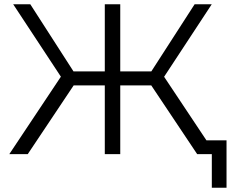

<svg xmlns="http://www.w3.org/2000/svg" viewBox="-20 -720 1092 897"><path d="M901.1 0 667.9 -349.1 730.7 -385.4 987.3 0ZM23.5 0 280.2 -385.4 342.9 -349.1 109.7 0ZM277.3 -342.2 41.7 -700H121.6L344.1 -354.2ZM292 -320.9V-386.4H492.4V-320.9ZM469.6 0V-700H541.8V0ZM519 -320.9V-386.4H718.8V-320.9ZM734.1 -342.2 666.2 -354.2 889.2 -700H969.2ZM969.6 157.1V-20.3L989.3 0H901.1V-64.3H1038.3V157.1Z"/></svg>

Font: Montserrat Thin
Style: Regular
Weight: 100
Designer: Julieta Ulanovsky
Foundry: Julieta Ulanovsky
Version: Version 9.000